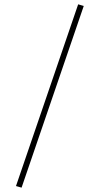

<svg xmlns="http://www.w3.org/2000/svg" viewBox="-20 -759 465 873"><path d="M360.8 -731.9 78.1 94.2 52.7 86.9 335.4 -739.3Z"/></svg>

Font: Vazirmatn UI FD SemiBold
Style: Regular
Weight: 600
Designer: Saber Rastikerdar
Foundry: Saber Rastikerdar
Version: Version 33.003